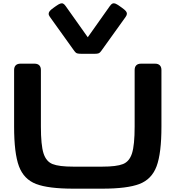

<svg xmlns="http://www.w3.org/2000/svg" viewBox="-20 -1140 1075 1176"><path d="M66.4 -365.2V-710.9Q66.4 -730 76.4 -740Q86.4 -750 105.5 -750H191.4Q210.4 -750 220.5 -740Q230.5 -730 230.5 -710.9V-365.2Q230.5 -251.9 246.4 -201.3Q262.4 -150.8 302 -135.1Q341.5 -119.3 429.2 -119.3H606Q693.7 -119.3 733.2 -135.1Q772.8 -150.8 788.7 -201.3Q804.7 -251.9 804.7 -365.2V-710.9Q804.7 -730 814.7 -740Q824.7 -750 843.8 -750H929.7Q948.7 -750 958.7 -740Q968.8 -730 968.8 -710.9V-365.2Q968.8 -200.7 939 -121.3Q909.2 -42 834.2 -13.2Q759.3 15.6 606 15.6H429.2Q275.9 15.6 200.9 -13.2Q126 -42 96.2 -121.3Q66.4 -200.7 66.4 -365.2ZM323 -1103Q339 -1114.4 348.8 -1117.9Q358.7 -1121.5 366.4 -1118Q374 -1114.5 381.9 -1103.2L517.6 -911.8L653.2 -1103.4Q661.1 -1114.6 668.8 -1118.2Q676.5 -1121.7 686.2 -1118.1Q696 -1114.6 712.1 -1103L726.4 -1092.9Q743.4 -1080.8 750.3 -1072.7Q757.3 -1064.6 757.3 -1056Q757.3 -1047.5 749.3 -1036.2L599.4 -827.1Q591.8 -816.2 583.7 -813.4Q575.6 -810.5 560.5 -810.5H478.7Q460.9 -810.5 452.4 -813.2Q443.8 -815.9 435.7 -827.1L285.8 -1036.2Q277.8 -1047.3 278.1 -1056.1Q278.3 -1064.8 285.4 -1073.2Q292.6 -1081.5 308.8 -1092.9Z"/></svg>

Font: Gyrochrome
Style: Regular
Weight: 400
Designer: David Moles
Foundry: David Moles
Version: Version 1.005;Glyphs 3.2.3 (3260)